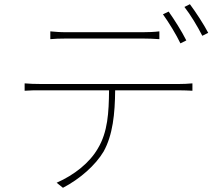

<svg xmlns="http://www.w3.org/2000/svg" viewBox="-20 -856 1040 912"><path d="M219 -707V-670C240 -672 263 -673 295 -673C346 -673 606 -673 658 -673C681 -673 712 -672 737 -670V-707C713 -704 681 -703 658 -703C606 -703 346 -703 293 -703C262 -703 244 -705 219 -707ZM781 -801 754 -788C781 -751 818 -690 837 -650L865 -664C843 -708 806 -766 781 -801ZM882 -836 856 -823C885 -786 918 -731 941 -686L969 -700C949 -739 909 -800 882 -836ZM97 -460V-425C124 -427 144 -427 175 -427H498C497 -322 492 -229 445 -151C406 -83 333 -25 249 12L279 36C360 -6 434 -72 472 -136C516 -215 526 -316 527 -427H829C850 -427 875 -426 894 -425V-460C872 -458 850 -457 829 -457C782 -457 228 -457 175 -457C144 -457 122 -458 97 -460Z"/></svg>

Font: Noto Sans CJK HK Thin
Style: Regular
Weight: 100
Designer: Ryoko NISHIZUKA 西塚涼子 (kana, bopomofo & ideographs); Paul D. Hunt (Latin, Greek & Cyrillic); Sandoll Communications 산돌커뮤니
Foundry: Adobe
Version: Version 2.004;hotconv 1.0.118;makeotfexe 2.5.65603